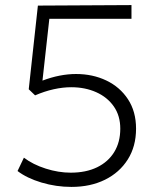

<svg xmlns="http://www.w3.org/2000/svg" viewBox="-20 -720 618 755"><path d="M261 15Q200.5 15 143 -2.2Q85.5 -19.5 49 -47.5L74 -100Q109.5 -73 159.8 -57Q210 -41 258 -41Q318 -41 361.8 -62.2Q405.5 -83.5 429.2 -122.2Q453 -161 453 -214Q453 -265 427.5 -301.5Q402 -338 358.2 -357.5Q314.5 -377 260 -377Q227 -377 191 -369Q155 -361 118 -345L93 -369L129 -698L497 -700V-646H174L147 -403Q181 -416 214.2 -422.5Q247.5 -429 279 -429Q344.5 -429 398 -403.5Q451.5 -378 483.2 -329.8Q515 -281.5 515 -214Q515 -144.5 482.5 -93Q450 -41.5 392.8 -13.2Q335.5 15 261 15Z"/></svg>

Font: Geologica Thin Roman Thin
Style: Regular
Weight: 250
Version: Version 1.010;gftools[0.9.28]